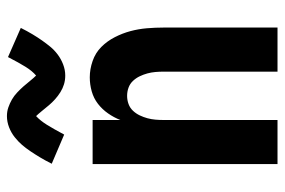

<svg xmlns="http://www.w3.org/2000/svg" viewBox="-150 -650 801 540"><g transform="rotate(-90 250.0 -380.5)"><path d="M58 0V-520H182V-442Q189 -460 200.5 -476.5Q212 -493 227.5 -505Q243 -517 262.5 -522.5Q282 -528 302 -528Q325 -528 348 -520Q371 -512 387.5 -495.5Q404 -479 415 -457.5Q426 -436 432 -413.5Q438 -391 440 -367.5Q442 -344 442 -320V0H318V-320Q318 -332 317 -343.5Q316 -355 313 -366Q310 -377 305 -387.5Q300 -398 292 -406.5Q284 -415 273 -419Q262 -423 250 -423Q238 -423 227 -419Q216 -415 208 -406.5Q200 -398 195 -387.5Q190 -377 187 -366Q184 -355 183 -343.5Q182 -332 182 -320V0ZM307 -597Q294 -597 282.5 -600.5Q271 -604 260.5 -610.5Q250 -617 240.5 -625.5Q231 -634 223.5 -643Q216 -652 207 -663Q198 -674 193 -679Q180 -667 168.5 -648.5Q157 -630 141 -600L59 -635Q68 -653 77 -668Q86 -683 94.5 -695.5Q103 -708 112 -718.5Q121 -729 133.5 -739Q146 -749 161.5 -755Q177 -761 193 -761Q206 -761 217.5 -757Q229 -753 239.5 -747Q250 -741 259.5 -732Q269 -723 276.5 -714.5Q284 -706 292 -696Q300 -686 307 -679Q320 -690 331.5 -708.5Q343 -727 359 -758L441 -722Q432 -704 423 -689Q414 -674 405.5 -662Q397 -650 388 -639Q379 -628 366.5 -618.5Q354 -609 338.5 -603Q323 -597 307 -597Z"/></g></svg>

Font: Iosevka SS18 Extrabold
Style: Regular
Weight: 800
Monospace: yes
Designer: Belleve Invis
Foundry: Belleve Invis
Version: Version 25.1.1; ttfautohint (v1.8.4)